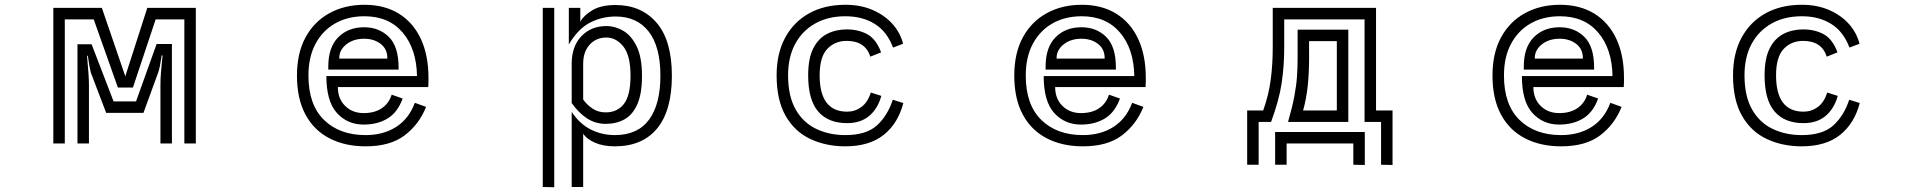

<svg xmlns="http://www.w3.org/2000/svg" viewBox="-20 -600 8040 803"><path d="M751 -519H631L536 -234H473L372 -519H251V0H203V-567H406L504 -281L596 -567H799V0H751ZM651 -246Q651 -267 653 -295Q655 -323 657.5 -344.5Q660 -366 660 -368H656Q656 -367 654 -354Q652 -341 649 -325.5Q646 -310 642 -298L580 -128H424L360 -296Q357 -307 354 -323Q351 -339 349.5 -352.5Q348 -366 347 -367H344Q344 -365 346 -343Q348 -321 350 -293.5Q352 -266 352 -245V0H304V-415H363L455 -176H549L635 -416H699V0H651Z M1762 -153Q1733 -80 1672.5 -34Q1612 12 1509 12Q1423 12 1358 -21.5Q1293 -55 1257.5 -121Q1222 -187 1222 -284Q1222 -378 1258 -444Q1294 -510 1358 -545Q1422 -580 1504 -580Q1588 -580 1648 -543Q1708 -506 1740 -437.5Q1772 -369 1772 -275Q1772 -266 1772 -256Q1772 -246 1771 -236H1393Q1393 -187 1423.5 -157Q1454 -127 1501 -127Q1547 -127 1577 -147.5Q1607 -168 1618 -204L1664 -188Q1643 -130 1601 -104.5Q1559 -79 1501 -79Q1433 -79 1389 -127.5Q1345 -176 1345 -282H1724Q1722 -396 1664 -464Q1606 -532 1504 -532Q1435 -532 1382.5 -502.5Q1330 -473 1300 -417.5Q1270 -362 1270 -284Q1270 -162 1335 -98.5Q1400 -35 1509 -35Q1583 -35 1636.5 -69Q1690 -103 1715 -170ZM1353 -322Q1353 -402 1394.5 -444Q1436 -486 1503 -486Q1565 -486 1606 -446Q1647 -406 1647 -317V-309H1353ZM1600 -357Q1600 -395 1572 -416.5Q1544 -438 1503 -438Q1458 -438 1428.5 -414.5Q1399 -391 1399 -358V-355H1600Z M2371 -132Q2405 -81 2451.5 -58Q2498 -35 2551 -35Q2647 -35 2694.5 -99.5Q2742 -164 2742 -283Q2742 -405 2693 -468Q2644 -531 2555 -531Q2497 -531 2447 -505Q2397 -479 2359 -414V-567H2407V-510Q2422 -536 2458 -557.5Q2494 -579 2555 -579Q2662 -579 2726 -505Q2790 -431 2790 -283Q2790 -138 2728.5 -63Q2667 12 2551 12Q2502 12 2467.5 -3.5Q2433 -19 2419 -41V182H2371ZM2250 -567H2298V183L2250 182ZM2371 -333Q2371 -406 2411.5 -448.5Q2452 -491 2516 -491Q2553 -491 2587 -471Q2621 -451 2643 -405.5Q2665 -360 2665 -283Q2665 -208 2645.5 -164Q2626 -120 2592 -101Q2558 -82 2513 -82Q2470 -82 2435 -105Q2400 -128 2371 -169ZM2419 -184Q2434 -162 2458 -146Q2482 -130 2513 -130Q2562 -130 2589.5 -165.5Q2617 -201 2617 -283Q2617 -368 2587 -405.5Q2557 -443 2516 -443Q2473 -443 2446 -413Q2419 -383 2419 -333Z M3758 -169Q3736 -84 3676 -36Q3616 12 3515 12Q3435 12 3369.5 -18.5Q3304 -49 3266 -115Q3228 -181 3228 -285Q3228 -376 3263.5 -442Q3299 -508 3363.5 -544Q3428 -580 3516 -580Q3579 -580 3629 -558.5Q3679 -537 3712 -500.5Q3745 -464 3757 -417L3715 -401Q3690 -468 3638.5 -500Q3587 -532 3516 -532Q3443 -532 3389 -501.5Q3335 -471 3305.5 -416Q3276 -361 3276 -285Q3276 -198 3307.5 -142.5Q3339 -87 3393.5 -61Q3448 -35 3515 -35Q3603 -35 3647.5 -75.5Q3692 -116 3714 -183ZM3666 -199Q3651 -145 3615 -115Q3579 -85 3523 -85Q3444 -85 3402 -133.5Q3360 -182 3360 -285Q3360 -356 3381.5 -398Q3403 -440 3439.5 -458.5Q3476 -477 3521 -477Q3570 -477 3607 -457Q3644 -437 3665 -381L3620 -363Q3599 -429 3521 -429Q3472 -429 3440 -395.5Q3408 -362 3408 -285Q3408 -133 3523 -133Q3556 -133 3582.5 -152.5Q3609 -172 3622 -213Z M4762 -153Q4733 -80 4672.5 -34Q4612 12 4509 12Q4423 12 4358 -21.5Q4293 -55 4257.5 -121Q4222 -187 4222 -284Q4222 -378 4258 -444Q4294 -510 4358 -545Q4422 -580 4504 -580Q4588 -580 4648 -543Q4708 -506 4740 -437.5Q4772 -369 4772 -275Q4772 -266 4772 -256Q4772 -246 4771 -236H4393Q4393 -187 4423.5 -157Q4454 -127 4501 -127Q4547 -127 4577 -147.5Q4607 -168 4618 -204L4664 -188Q4643 -130 4601 -104.5Q4559 -79 4501 -79Q4433 -79 4389 -127.5Q4345 -176 4345 -282H4724Q4722 -396 4664 -464Q4606 -532 4504 -532Q4435 -532 4382.5 -502.5Q4330 -473 4300 -417.5Q4270 -362 4270 -284Q4270 -162 4335 -98.5Q4400 -35 4509 -35Q4583 -35 4636.5 -69Q4690 -103 4715 -170ZM4353 -322Q4353 -402 4394.5 -444Q4436 -486 4503 -486Q4565 -486 4606 -446Q4647 -406 4647 -317V-309H4353ZM4600 -357Q4600 -395 4572 -416.5Q4544 -438 4503 -438Q4458 -438 4428.5 -414.5Q4399 -391 4399 -358V-355H4600Z M5756 -90H5687V-519H5351V-402Q5351 -326 5340.5 -254Q5330 -182 5296 -90H5244V89H5196V-138H5263Q5286 -202 5294.5 -266.5Q5303 -331 5303 -402V-567H5735V-138H5804V90L5756 89ZM5367 -90Q5385 -153 5393.5 -198.5Q5402 -244 5404.5 -281.5Q5407 -319 5407 -358V-476H5619V-90ZM5455 -428V-358Q5455 -296 5449.5 -242.5Q5444 -189 5430 -138H5571V-428ZM5640 0H5361V89H5313V-48H5688V90L5640 89Z M6762 -153Q6733 -80 6672.5 -34Q6612 12 6509 12Q6423 12 6358 -21.5Q6293 -55 6257.5 -121Q6222 -187 6222 -284Q6222 -378 6258 -444Q6294 -510 6358 -545Q6422 -580 6504 -580Q6588 -580 6648 -543Q6708 -506 6740 -437.5Q6772 -369 6772 -275Q6772 -266 6772 -256Q6772 -246 6771 -236H6393Q6393 -187 6423.5 -157Q6454 -127 6501 -127Q6547 -127 6577 -147.5Q6607 -168 6618 -204L6664 -188Q6643 -130 6601 -104.5Q6559 -79 6501 -79Q6433 -79 6389 -127.5Q6345 -176 6345 -282H6724Q6722 -396 6664 -464Q6606 -532 6504 -532Q6435 -532 6382.5 -502.5Q6330 -473 6300 -417.5Q6270 -362 6270 -284Q6270 -162 6335 -98.5Q6400 -35 6509 -35Q6583 -35 6636.5 -69Q6690 -103 6715 -170ZM6353 -322Q6353 -402 6394.5 -444Q6436 -486 6503 -486Q6565 -486 6606 -446Q6647 -406 6647 -317V-309H6353ZM6600 -357Q6600 -395 6572 -416.5Q6544 -438 6503 -438Q6458 -438 6428.5 -414.5Q6399 -391 6399 -358V-355H6600Z M7758 -169Q7736 -84 7676 -36Q7616 12 7515 12Q7435 12 7369.5 -18.5Q7304 -49 7266 -115Q7228 -181 7228 -285Q7228 -376 7263.5 -442Q7299 -508 7363.5 -544Q7428 -580 7516 -580Q7579 -580 7629 -558.5Q7679 -537 7712 -500.5Q7745 -464 7757 -417L7715 -401Q7690 -468 7638.5 -500Q7587 -532 7516 -532Q7443 -532 7389 -501.5Q7335 -471 7305.5 -416Q7276 -361 7276 -285Q7276 -198 7307.5 -142.5Q7339 -87 7393.5 -61Q7448 -35 7515 -35Q7603 -35 7647.5 -75.5Q7692 -116 7714 -183ZM7666 -199Q7651 -145 7615 -115Q7579 -85 7523 -85Q7444 -85 7402 -133.5Q7360 -182 7360 -285Q7360 -356 7381.5 -398Q7403 -440 7439.5 -458.5Q7476 -477 7521 -477Q7570 -477 7607 -457Q7644 -437 7665 -381L7620 -363Q7599 -429 7521 -429Q7472 -429 7440 -395.5Q7408 -362 7408 -285Q7408 -133 7523 -133Q7556 -133 7582.5 -152.5Q7609 -172 7622 -213Z"/></svg>

Font: Train One
Style: Regular
Weight: 400
Designer: Fontworks Inc.
Foundry: Fontworks Inc.
Version: Version 1.100